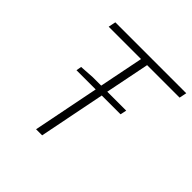

<svg xmlns="http://www.w3.org/2000/svg" viewBox="-170 -810 961 961"><g transform="rotate(45 310.0 -329.5)"><path d="M150 -352 155 -380 233 -385H292L339 -620H110L118 -659H620L612 -620H382L335 -385H469L462 -352H329L259 0H216L286 -352Z"/></g></svg>

Font: Source Code Pro Light
Style: Italic
Weight: 300
Italic angle: -11°
Monospace: yes
Designer: Paul D. Hunt, Teo Tuominen
Foundry: Adobe Systems Incorporated
Version: Version 1.050;PS 1.000;hotconv 16.6.51;makeotf.lib2.5.65220